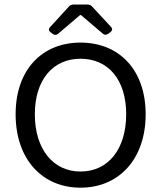

<svg xmlns="http://www.w3.org/2000/svg" viewBox="-20 -827 721 858"><path d="M288.1 -797.9 203.1 -705.1C196.3 -697.3 197.3 -689.5 205.1 -683.6L216.8 -674.8C223.6 -669.9 232.4 -669.9 239.3 -675.8L337.9 -759.8H341.8L440.4 -675.8C447.3 -669.9 456.1 -670.9 462.9 -675.8L473.6 -683.6C482.4 -690.4 483.4 -698.2 476.6 -706.1L391.6 -797.9C386.7 -803.7 379.9 -806.6 372.1 -806.6H307.6C299.8 -806.6 293 -803.7 288.1 -797.9ZM49.8 -316.4C49.8 -115.2 168.9 11.7 339.8 11.7C510.7 11.7 630.9 -115.2 630.9 -316.4C630.9 -516.6 510.7 -636.7 339.8 -636.7C168.9 -636.7 49.8 -516.6 49.8 -316.4ZM543.9 -316.4C543.9 -161.1 463.9 -60.5 339.8 -60.5C216.8 -60.5 135.7 -161.1 135.7 -316.4C135.7 -470.7 216.8 -564.5 339.8 -564.5C463.9 -564.5 543.9 -470.7 543.9 -316.4Z"/></svg>

Font: Ed Sans Neue
Style: Regular
Weight: 400
Designer: Stephen Hutchings
Version: Version 1.004;PS 001.004;hotconv 1.0.88;makeotf.lib2.5.64775